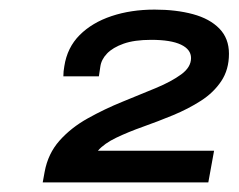

<svg xmlns="http://www.w3.org/2000/svg" viewBox="-20 -820 497 400"><path d="M69 -440 73 -462Q80 -500 104 -527Q128 -554 163 -573.5Q198 -593 235 -608Q272 -623 304.5 -636.5Q337 -650 357.5 -665Q378 -680 378 -699Q378 -717 357 -727Q336 -737 295 -737Q260 -737 237.5 -729Q215 -721 203 -708.5Q191 -696 189 -681L186 -661H112Q112 -666 112.5 -671.5Q113 -677 114 -682Q120 -721 146 -747Q172 -773 212.5 -786.5Q253 -800 302 -800Q347 -800 382 -790.5Q417 -781 437 -760.5Q457 -740 457 -708Q457 -675 441 -651Q425 -627 398.5 -610Q372 -593 340.5 -580Q309 -567 278 -556Q247 -545 222 -533Q197 -521 184 -506H426L414 -440Z"/></svg>

Font: Archivo Expanded Medium
Style: Italic
Weight: 500
Width: 7
Italic angle: -10°
Designer: Hector Gatti
Foundry: Omnibus-Type
Version: Version 2.001